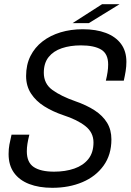

<svg xmlns="http://www.w3.org/2000/svg" viewBox="-20 -886 623 916"><path d="M229.5 10Q166 10 119 -8.2Q72 -26.5 46.5 -62.2Q21 -98 21 -151Q21 -175.5 24.8 -196Q28.5 -216.5 35 -243.5H120Q113.5 -217.5 110.8 -199.5Q108 -181.5 108 -164Q108 -111 141.2 -89Q174.5 -67 238 -67Q292 -67 334.5 -81.8Q377 -96.5 401.5 -127.2Q426 -158 426 -206.5Q426 -254 387.2 -284.5Q348.5 -315 282 -336.5Q231.5 -353.5 191.2 -378.8Q151 -404 127.8 -440Q104.5 -476 104.5 -523.5Q104.5 -577 125.2 -618.5Q146 -660 183 -688.5Q220 -717 269 -731.8Q318 -746.5 375 -746.5Q438.5 -746.5 485.2 -728.8Q532 -711 557.5 -676.5Q583 -642 583 -591Q583 -569 579.5 -547Q576 -525 570.5 -501H485Q490.5 -524 493.2 -542.2Q496 -560.5 496 -578.5Q496 -629.5 462.5 -649.5Q429 -669.5 366 -669.5Q315 -669.5 275 -656Q235 -642.5 212 -613.8Q189 -585 189 -539Q189 -486.5 230 -456.8Q271 -427 339.5 -403Q393 -384.5 431.5 -359.5Q470 -334.5 490.8 -300.5Q511.5 -266.5 511.5 -221Q511.5 -147.5 474.2 -95.8Q437 -44 373.2 -17Q309.5 10 229.5 10ZM326 -775.5 467 -866H550.5L403.5 -775.5Z"/></svg>

Font: Epilogue
Style: Italic
Weight: 400
Italic angle: -12°
Designer: Tyler Finck
Foundry: Etcetera Type Co
Version: Version 2.112